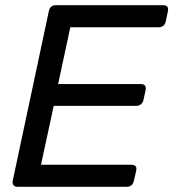

<svg xmlns="http://www.w3.org/2000/svg" viewBox="-20 -720 668 740"><path d="M29 -23 168 -676Q173 -700 195 -700H609Q632 -700 627 -676L619 -638Q614 -615 591 -615H251L204 -396H522Q546 -396 541 -372L533 -335Q531 -325 523.5 -318.5Q516 -312 505 -312H187L138 -85H486Q510 -85 505 -62L496 -23Q494 -13 487 -6.5Q480 0 469 0H47Q37 0 32 -6.5Q27 -13 29 -23Z"/></svg>

Font: SVN-Rubik
Style: Italic
Weight: 400
Italic angle: -12°
Designer: Hubert and Fischer
Foundry: Hubert & Fischer
Version: Version 2.101; ttfautohint (v1.8.3)